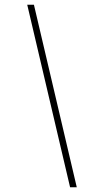

<svg xmlns="http://www.w3.org/2000/svg" viewBox="-20 -731 418 812"><path d="M95.2 -710.9H123.5L304.7 61H276.4Z"/></svg>

Font: Roboto-ThinItalic
Style: Italic
Weight: 250
Italic angle: -12°
Designer: Google
Version: Version 1.100141; 2013; ttfautohint (v0.94.14-c901) -l 8 -r 